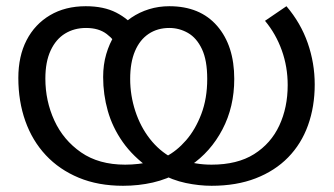

<svg xmlns="http://www.w3.org/2000/svg" viewBox="-20 -586 1075 618"><path d="M661 12Q621 12 578 3Q535 -6 493 -29Q487 -32 477.5 -36Q468 -40 463 -43Q408 -82 375 -129Q342 -176 327 -229Q312 -282 312 -338Q312 -378 322 -412Q332 -446 349 -473L356 -484Q376 -511 402.5 -529Q429 -547 460 -556.5Q491 -566 525 -566Q624 -566 679 -502.5Q734 -439 734 -332Q734 -242 696 -169.5Q658 -97 593 -53Q585 -47 577.5 -42.5Q570 -38 560 -33Q518 -9 472 1.5Q426 12 376 12Q296 12 233.5 -14Q171 -40 127.5 -86.5Q84 -133 61.5 -196.5Q39 -260 39 -335Q39 -405 65.5 -456.5Q92 -508 141 -537Q190 -566 256 -566Q314 -566 354 -545.5Q394 -525 421 -490L362 -431Q349 -457 323.5 -476.5Q298 -496 257 -496Q219 -496 189.5 -478Q160 -460 143 -423.5Q126 -387 126 -333Q126 -261 155 -198Q184 -135 241 -95.5Q298 -56 383 -56Q404 -56 426 -58.5Q448 -61 469 -66Q480 -70 492 -74Q504 -78 514 -82Q549 -100 579 -134.5Q609 -169 628 -219Q647 -269 647 -332Q647 -392 630 -428Q613 -464 585 -480Q557 -496 525 -496Q487 -496 458.5 -477Q430 -458 414.5 -421.5Q399 -385 399 -332Q399 -279 415.5 -228.5Q432 -178 462.5 -139Q493 -100 534 -78Q544 -74 552 -73.5Q560 -73 570 -69Q587 -64 611 -60Q635 -56 661 -56Q744 -56 798 -90Q852 -124 879 -182Q906 -240 906 -312Q906 -371 887 -424Q868 -477 833 -519L902 -566Q948 -512 970.5 -447.5Q993 -383 993 -314Q993 -243 971.5 -183Q950 -123 907.5 -79.5Q865 -36 803 -12Q741 12 661 12Z"/></svg>

Font: lmalayalam85
Style: Book
Weight: 400
Designer: Jelle Bosma - Monotype Design Team
Foundry: Monotype Imaging Inc.
Version: Version 2.003